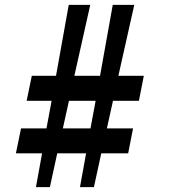

<svg xmlns="http://www.w3.org/2000/svg" viewBox="-20 -738 699 785"><path d="M350 -213 371 -326H262L237 -213ZM394 -111 364 27H307L332 -111H214L184 27H127L152 -111H45L66 -213H170L191 -326H89L110 -428H209L261 -718H349L284 -428H389L441 -718H529L464 -428H568L548 -326H442L417 -213H524L504 -111Z"/></svg>

Font: Galada
Style: Regular
Weight: 400
Designer: Latin by Pablo Impallari, Bengali by Jeremie Hornus, Yoann Minet, and Juan Bruce
Foundry: black foundry
Version: Version 1.261;PS 1.261;hotconv 1.0.86;makeotf.lib2.5.63406